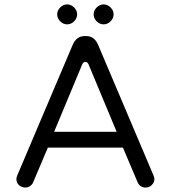

<svg xmlns="http://www.w3.org/2000/svg" viewBox="-20 -844 769 864"><path d="M251 -748Q264.6 -734.4 282.2 -734.4Q299.8 -734.4 313.5 -748Q327.1 -761.7 327.1 -779.3Q327.1 -796.9 313.5 -810.5Q299.8 -824.2 282.2 -824.2Q264.6 -824.2 251 -810.5Q237.3 -796.9 237.3 -779.3Q237.3 -761.7 251 -748ZM415 -748Q428.7 -734.4 446.3 -734.4Q463.9 -734.4 477.5 -748Q491.2 -761.7 491.2 -779.3Q491.2 -796.9 477.5 -810.5Q463.9 -824.2 446.3 -824.2Q428.7 -824.2 415 -810.5Q401.4 -796.9 401.4 -779.3Q401.4 -761.7 415 -748ZM195.3 -179.7H533.2L598.6 -25.4Q603.5 -12.7 613.3 -6.3Q623 0 633.8 0Q644.5 0 650.4 -2.9Q658.2 -5.9 663.1 -11.7Q674.8 -23.4 674.8 -39.1Q674.8 -44.9 669.9 -56.6L420.9 -643.6Q404.3 -681.6 369.1 -681.6H359.4Q337.9 -681.6 322.3 -666Q313.5 -657.2 307.6 -643.6L58.6 -56.6Q53.7 -44.9 53.7 -39.1Q53.7 -22.5 65.4 -10.7Q77.1 -1 92.8 0Q110.4 0 121.1 -11.7Q127 -16.6 129.9 -25.4ZM350.6 -555.7Q352.5 -559.6 356 -562.5Q359.4 -565.4 363.3 -565.4Q369.1 -565.4 372.6 -562.5Q376 -559.6 377.9 -555.7L504.9 -251H223.6Z"/></svg>

Font: FakePearl
Style: Light
Weight: 350
Version: Version 1.2